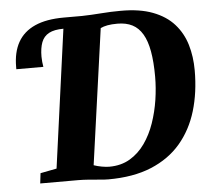

<svg xmlns="http://www.w3.org/2000/svg" viewBox="-53 -808 954 874"><g transform="rotate(-5 424.0 -371.0)"><path d="M407 8.5Q391.5 8.5 367.8 6.2Q344 4 317.8 2Q291.5 0 270.5 0H96.5L102 -46.5L176.5 -61L263 -692.5L253 -718L270 -743H353Q395 -744 440.2 -747.5Q485.5 -751 529 -751Q616 -751.5 676.2 -728.5Q736.5 -705.5 773 -664.5Q809.5 -623.5 825.8 -569Q842 -514.5 842 -451.5Q842 -351 816.8 -267Q791.5 -183 738.8 -121.2Q686 -59.5 603.8 -25.5Q521.5 8.5 407 8.5ZM416.5 -48.5Q470.5 -48.5 511 -72.5Q551.5 -96.5 580 -137Q608.5 -177.5 626 -228.2Q643.5 -279 651.8 -333.2Q660 -387.5 660 -438.5Q660 -506.5 651.2 -555Q642.5 -603.5 624.2 -634.2Q606 -665 577.8 -679.5Q549.5 -694 510 -694Q483 -694 464.2 -690.5Q445.5 -687 432.5 -680.5L346 -61.5Q363 -55.5 382.8 -52Q402.5 -48.5 416.5 -48.5ZM33.5 -527.5Q33.5 -531 33.5 -533.2Q33.5 -535.5 33.5 -538Q33.5 -605 59 -650.5Q84.5 -696 136.8 -719.5Q189 -743 270 -743L263 -692.5Q221 -692.5 196.8 -679.5Q172.5 -666.5 162.5 -640Q152.5 -613.5 152.5 -574.5Q152.5 -562.5 153.8 -550.5Q155 -538.5 157 -527.5Z"/></g></svg>

Font: Merriweather 36pt Black
Style: Italic
Weight: 900
Italic angle: -7.8°
Version: Version 2.101